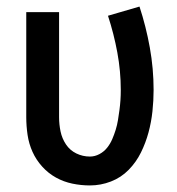

<svg xmlns="http://www.w3.org/2000/svg" viewBox="-20 -557 540 585"><path d="M254 8Q227 8 200.5 2.5Q174 -3 150.5 -16Q127 -29 108.5 -49.5Q90 -70 79 -94.5Q68 -119 64 -146Q60 -173 60 -200V-520H160V-200Q160 -178 164.5 -156.5Q169 -135 181 -117Q193 -99 212.5 -89.5Q232 -80 254 -80Q269 -80 283 -87.5Q297 -95 306.5 -107Q316 -119 322 -133Q328 -147 332.5 -161.5Q337 -176 339.5 -191.5Q342 -207 344 -222Q346 -237 347 -252Q348 -267 348 -283Q348 -340 337.5 -397Q327 -454 309 -509L405 -537Q425 -476 436.5 -412Q448 -348 448 -283Q448 -251 444.5 -218Q441 -185 432.5 -153.5Q424 -122 409.5 -92.5Q395 -63 372 -39.5Q349 -16 318 -4Q287 8 254 8Z"/></svg>

Font: Iosevka Semibold
Style: Regular
Weight: 600
Monospace: yes
Designer: Belleve Invis
Foundry: Belleve Invis
Version: Version 33.2.3; ttfautohint (v1.8.4)